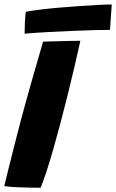

<svg xmlns="http://www.w3.org/2000/svg" viewBox="-36 -848 532 878"><path d="M149.5 10.5Q127 10.5 97.2 10Q67.5 9.5 37.5 8Q7.5 6.5 -16.5 3Q-9 -28 3.2 -77.5Q15.5 -127 30 -184Q44.5 -241 58.5 -294.5Q80.5 -377 106.5 -468.8Q132.5 -560.5 161 -657.5Q170.5 -658 191.8 -658.5Q213 -659 239 -659.8Q265 -660.5 290 -661Q315 -661.5 331.5 -661.5Q320.5 -610 305.2 -545.2Q290 -480.5 272.8 -411Q255.5 -341.5 238 -276Q223.5 -221 207.5 -165.2Q191.5 -109.5 176.5 -63.2Q161.5 -17 149.5 10.5ZM467 -711.5Q439.5 -711.5 392.5 -710.2Q345.5 -709 289 -706.5Q232.5 -704 176.8 -701Q121 -698 76.5 -694Q76.5 -720 77.8 -744.8Q79 -769.5 82 -794Q107.5 -799 147.2 -804Q187 -809 233.8 -813Q280.5 -817 326.8 -820.2Q373 -823.5 412 -825.5Q451 -827.5 475 -827.5Z"/></svg>

Font: Grandstander ExtraBold
Style: Italic
Weight: 800
Italic angle: -15°
Designer: Tyler Finck
Foundry: Etcetera Type Co
Version: Version 1.200; ttfautohint (v1.8.3)